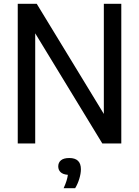

<svg xmlns="http://www.w3.org/2000/svg" viewBox="-20 -760 736 1017"><path d="M74 0V-740H174.5L530 -156.5V-740H622.5V0H522L166.5 -583.5V0ZM317 237Q327 215 332.2 198.2Q337.5 181.5 339.5 166Q313.5 164 301 152Q288.5 140 288.5 121.5Q288.5 101 303 89Q317.5 77 347 77Q408.5 77 408.5 136.5Q408.5 159 400.2 186.5Q392 214 378 237Z"/></svg>

Font: Encode Sans Semi Condensed Medium
Style: Regular
Weight: 500
Width: 4
Designer: Multiple Designers
Foundry: Impallari Type
Version: Version 3.000; ttfautohint (v1.8.3) -l 8 -r 50 -G 200 -x 14 